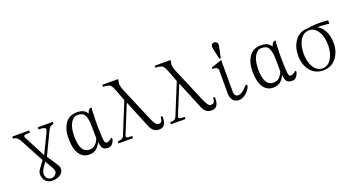

<svg xmlns="http://www.w3.org/2000/svg" viewBox="-53 -1352 3946 2150"><g transform="rotate(-20 1920.0 -277.0)"><path d="M343.8 -477.5V-452.1Q411.1 -452.1 423.8 -435.5Q431.6 -424.8 415 -388.7L303.7 -160.2L174.8 -409.2Q159.2 -436.5 174.8 -445.3Q188.5 -452.1 241.2 -452.1V-477.5H40V-452.1Q63.5 -452.1 77.1 -444.3Q91.8 -435.5 112.3 -407.2L268.6 -114.3L230.5 -63.5Q206.1 -31.2 198.2 -17.6Q186.5 3.9 186.5 25.4Q186.5 73.2 214.8 106.4Q246.1 140.6 295.9 140.6Q351.6 140.6 388.7 115.2Q428.7 87.9 428.7 43Q428.7 27.3 418.9 8.8Q414.1 -2 397.5 -26.4L381.8 -50.8L327.1 -132.8L444.3 -377.9V-379.9Q461.9 -416 473.6 -429.7Q493.2 -452.1 521.5 -452.1V-477.5ZM290 -88.9 300.8 -71.3Q338.9 -7.8 347.7 10.7Q360.4 35.2 360.4 54.7Q360.4 70.3 342.8 88.9Q322.3 110.4 293.9 110.4Q263.7 110.4 244.1 88.9Q226.6 67.4 226.6 38.1Q226.6 14.6 234.4 -2Q240.2 -14.6 263.7 -49.8Z M805.7 -455.1 810.5 -454.1Q856.4 -454.1 877.9 -433.6Q905.3 -405.3 914.1 -328.1Q915 -318.4 916 -245.1Q917 -171.9 917 -136.7Q893.6 -83 865.2 -62.5Q840.8 -44.9 800.8 -44.9Q749 -44.9 721.7 -90.8Q692.4 -141.6 692.4 -245.1Q692.4 -336.9 723.6 -396.5Q755.9 -455.1 805.7 -455.1ZM921.9 -93.8Q926.8 -38.1 943.4 -16.6Q961.9 7.8 1008.8 7.8Q1035.2 7.8 1052.7 -8.8Q1067.4 -22.5 1081.1 -52.7Q1088.9 -79.1 1081.1 -84Q1073.2 -87.9 1058.6 -71.3Q1047.9 -63.5 1037.1 -58.6Q1025.4 -53.7 1014.6 -52.7Q993.2 -52.7 987.3 -81.1Q982.4 -101.6 979.5 -182.6V-184.6Q976.6 -268.6 977.5 -330.1Q978.5 -376 982.4 -452.1L984.4 -463.9Q987.3 -472.7 986.3 -475.6Q985.4 -480.5 975.6 -480.5Q963.9 -480.5 952.1 -467.8Q937.5 -452.1 931.6 -426.8Q913.1 -460 882.8 -473.6Q854.5 -486.3 808.6 -486.3Q713.9 -486.3 665 -409.2Q624 -343.8 624 -243.2Q624 -111.3 672.9 -46.9Q713.9 6.8 782.2 6.8Q830.1 6.8 862.3 -14.6Q897.5 -38.1 921.9 -93.8Z M1358.4 -431.6 1204.1 -54.7Q1194.3 -39.1 1182.6 -33.2Q1167 -24.4 1131.8 -24.4V1H1304.7V-24.4Q1252.9 -24.4 1240.2 -32.2Q1228.5 -40 1237.3 -60.5L1375 -396.5L1510.7 -66.4Q1527.3 -26.4 1552.7 -7.8Q1578.1 10.7 1617.2 10.7Q1660.2 10.7 1679.7 -20.5Q1701.2 -52.7 1697.3 -118.2H1676.8Q1675.8 -73.2 1659.2 -58.6Q1649.4 -49.8 1625 -49.8Q1607.4 -49.8 1588.9 -78.1Q1572.3 -101.6 1551.8 -151.4L1383.8 -547.9Q1369.1 -583 1366.2 -609.4Q1363.3 -635.7 1371.1 -656.2V-677.7H1185.5V-654.3Q1248 -652.3 1270.5 -633.8Q1287.1 -620.1 1307.6 -566.4L1308.6 -565.4Z M1983.4 -431.6 1829.1 -54.7Q1819.3 -39.1 1807.6 -33.2Q1792 -24.4 1756.8 -24.4V1H1929.7V-24.4Q1877.9 -24.4 1865.2 -32.2Q1853.5 -40 1862.3 -60.5L2000 -396.5L2135.7 -66.4Q2152.3 -26.4 2177.7 -7.8Q2203.1 10.7 2242.2 10.7Q2285.2 10.7 2304.7 -20.5Q2326.2 -52.7 2322.3 -118.2H2301.8Q2300.8 -73.2 2284.2 -58.6Q2274.4 -49.8 2250 -49.8Q2232.4 -49.8 2213.9 -78.1Q2197.3 -101.6 2176.8 -151.4L2008.8 -547.9Q1994.1 -583 1991.2 -609.4Q1988.3 -635.7 1996.1 -656.2V-677.7H1810.5V-654.3Q1873 -652.3 1895.5 -633.8Q1912.1 -620.1 1932.6 -566.4L1933.6 -565.4Z M2527.3 -482.4 2400.4 -438.5 2403.3 -423.8Q2442.4 -423.8 2458 -412.1Q2471.7 -401.4 2471.7 -378.9V-105.5Q2471.7 -52.7 2500 -21.5Q2526.4 6.8 2564.5 6.8Q2609.4 6.8 2651.4 -27.3Q2685.5 -55.7 2704.1 -93.8Q2715.8 -121.1 2705.1 -126Q2694.3 -130.9 2680.7 -114.3Q2652.3 -81.1 2625 -63.5Q2598.6 -46.9 2577.1 -46.9Q2555.7 -47.9 2543 -62.5Q2531.2 -78.1 2531.2 -105.5V-484.4ZM2533.2 -502.9 2562.5 -639.6Q2566.4 -663.1 2556.6 -678.7Q2545.9 -695.3 2524.4 -695.3Q2501 -695.3 2491.2 -678.7Q2482.4 -663.1 2487.3 -639.6L2516.6 -502.9Z M2998 -455.1 3002.9 -454.1Q3048.8 -454.1 3070.3 -433.6Q3097.7 -405.3 3106.4 -328.1Q3107.4 -318.4 3108.4 -245.1Q3109.4 -171.9 3109.4 -136.7Q3085.9 -83 3057.6 -62.5Q3033.2 -44.9 2993.2 -44.9Q2941.4 -44.9 2914.1 -90.8Q2884.8 -141.6 2884.8 -245.1Q2884.8 -336.9 2916 -396.5Q2948.2 -455.1 2998 -455.1ZM3114.3 -93.8Q3119.1 -38.1 3135.7 -16.6Q3154.3 7.8 3201.2 7.8Q3227.5 7.8 3245.1 -8.8Q3259.8 -22.5 3273.4 -52.7Q3281.2 -79.1 3273.4 -84Q3265.6 -87.9 3251 -71.3Q3240.2 -63.5 3229.5 -58.6Q3217.8 -53.7 3207 -52.7Q3185.5 -52.7 3179.7 -81.1Q3174.8 -101.6 3171.9 -182.6V-184.6Q3168.9 -268.6 3169.9 -330.1Q3170.9 -376 3174.8 -452.1L3176.8 -463.9Q3179.7 -472.7 3178.7 -475.6Q3177.7 -480.5 3168 -480.5Q3156.2 -480.5 3144.5 -467.8Q3129.9 -452.1 3124 -426.8Q3105.5 -460 3075.2 -473.6Q3046.9 -486.3 3001 -486.3Q2906.2 -486.3 2857.4 -409.2Q2816.4 -343.8 2816.4 -243.2Q2816.4 -111.3 2865.2 -46.9Q2906.2 6.8 2974.6 6.8Q3022.5 6.8 3054.7 -14.6Q3089.8 -38.1 3114.3 -93.8Z M3670.9 -458Q3693.4 -461.9 3719.7 -460Q3746.1 -459 3808.6 -452.1V-492.2Q3747.1 -500 3667 -497.1Q3593.8 -493.2 3551.8 -483.4Q3462.9 -484.4 3408.2 -407.2Q3357.4 -335 3357.4 -232.4Q3357.4 -129.9 3410.2 -59.6Q3468.8 17.6 3568.4 17.6Q3667 17.6 3726.6 -59.6Q3780.3 -129.9 3780.3 -232.4Q3780.3 -321.3 3744.1 -384.8Q3714.8 -436.5 3670.9 -458ZM3568.4 -460Q3635.7 -460 3676.8 -390.6Q3713.9 -327.1 3713.9 -233.4Q3713.9 -140.6 3676.8 -77.1Q3635.7 -6.8 3568.4 -6.8Q3500 -6.8 3459 -77.1Q3422.9 -140.6 3422.9 -233.4Q3422.9 -327.1 3459 -390.6Q3500 -460 3568.4 -460Z"/></g></svg>

Font: Batang
Style: Regular
Weight: 400
Version: Version 2.21